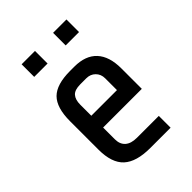

<svg xmlns="http://www.w3.org/2000/svg" viewBox="-199 -769 863 863"><g transform="rotate(-45 233.0 -337.5)"><path d="M97 -595V-675H182V-595ZM297 -595V-675H382V-595ZM70 -160V-340Q70 -426 107 -463Q144 -500 230 -500H257Q328 -500 364.5 -460.5Q401 -421 401 -345V-215H155V-140Q155 -109 174 -92Q193 -75 230 -75H369V0H240Q152 0 111 -37.5Q70 -75 70 -160ZM318 -290V-365Q318 -391 301 -408Q284 -425 258 -425H220Q184 -425 169.5 -408.5Q155 -392 155 -360V-290Z"/></g></svg>

Font: Share Tech
Style: Regular
Weight: 400
Designer: Ralph du Carrois
Foundry: Carrois Type Design
Version: Version 1.100